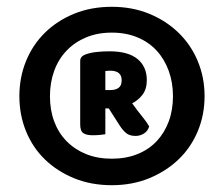

<svg xmlns="http://www.w3.org/2000/svg" viewBox="-20 -655 659 565"><path d="M37 -372Q37 -427 56.5 -475Q76 -523 112 -558.5Q148 -594 198 -614.5Q248 -635 309 -635Q369 -635 419 -614.5Q469 -594 505.5 -558.5Q542 -523 562 -475Q582 -427 582 -372Q582 -317 562 -269Q542 -221 505.5 -186Q469 -151 419 -130.5Q369 -110 309 -110Q248 -110 198 -130.5Q148 -151 112 -186Q76 -221 56.5 -269Q37 -317 37 -372ZM127 -372Q127 -331 139.5 -297.5Q152 -264 176 -239.5Q200 -215 233.5 -201.5Q267 -188 309 -188Q351 -188 384.5 -201.5Q418 -215 441 -239.5Q464 -264 476.5 -297.5Q489 -331 489 -372Q489 -412 476.5 -446.5Q464 -481 441 -506Q418 -531 384.5 -545Q351 -559 309 -559Q267 -559 233.5 -545Q200 -531 176 -506Q152 -481 139.5 -446.5Q127 -412 127 -372ZM290 -336V-260Q284 -259 274.5 -258Q265 -257 252 -257Q235 -257 225.5 -263Q216 -269 216 -289V-476Q216 -489 232 -495Q246 -500 264 -502Q282 -504 302 -504Q357 -504 384.5 -481.5Q412 -459 412 -419Q412 -393 399.5 -376.5Q387 -360 369 -351Q383 -331 397 -314Q411 -297 419 -283Q415 -269 403.5 -262Q392 -255 379 -255Q361 -255 351 -263.5Q341 -272 332 -286L300 -336ZM305 -390Q320 -390 329 -396.5Q338 -403 338 -419Q338 -447 304 -447Q299 -447 295.5 -446.5Q292 -446 290 -446V-390Z"/></svg>

Font: Baloo Tamma
Style: Regular
Weight: 400
Designer: Divya Kowshik and Ek Type
Foundry: Ek Type
Version: Version 1.443;PS 1.000;hotconv 16.6.51;makeotf.lib2.5.65220;